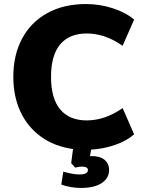

<svg xmlns="http://www.w3.org/2000/svg" viewBox="-20 -734 718 952"><path d="M432 8 426 40H435Q476 40 498.5 58.5Q521 77 521 109Q521 149 484.5 173.5Q448 198 379 198Q358 198 331 193.5Q304 189 284 181L294 117Q342 131 374 131Q416 131 416 109Q416 92 385 92Q373 92 353 97L333 75L342 5Q250 -8 183.5 -56Q117 -104 81.5 -180Q46 -256 46 -353Q46 -461 89.5 -542.5Q133 -624 214.5 -669Q296 -714 406 -714Q475 -714 539.5 -693Q604 -672 645 -637L588 -507Q501 -568 410 -568Q324 -568 278.5 -514Q233 -460 233 -353Q233 -246 278.5 -191.5Q324 -137 410 -137Q501 -137 588 -198L645 -68Q609 -36 552 -16Q495 4 432 8Z"/></svg>

Font: wassup Sans
Style: Black
Weight: 900
Version: Version 2.001